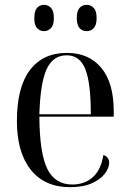

<svg xmlns="http://www.w3.org/2000/svg" viewBox="-20 -765 537 795"><path d="M270 10Q165 10 107.5 -62Q50 -134 50 -264Q50 -404 104 -475Q158 -546 257 -546Q348 -546 399.5 -484Q451 -422 451 -304V-282H143Q144 -130 176 -65.5Q208 -1 279 -1Q330 -1 364 -31Q398 -61 408 -123Q420 -120 426 -111Q432 -102 432 -91Q432 -70 414.5 -46.5Q397 -23 361 -6.5Q325 10 270 10ZM356 -292Q356 -423 333 -479.5Q310 -536 256 -536Q200 -536 173.5 -479.5Q147 -423 143 -292ZM339 -636Q321 -636 309.5 -648.5Q298 -661 298 -690Q298 -720 309.5 -732.5Q321 -745 339 -745Q356 -745 368 -732.5Q380 -720 380 -690Q380 -661 368 -648.5Q356 -636 339 -636ZM162 -636Q145 -636 133.5 -648.5Q122 -661 122 -690Q122 -720 133.5 -732.5Q145 -745 162 -745Q179 -745 191 -732.5Q203 -720 203 -690Q203 -661 191 -648.5Q179 -636 162 -636Z"/></svg>

Font: Noto Serif Display SemiCondensed
Style: Regular
Weight: 400
Width: 4
Designer: Monotype Design Team
Foundry: Monotype Imaging Inc.
Version: Version 2.009